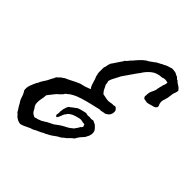

<svg xmlns="http://www.w3.org/2000/svg" viewBox="-255 -840 1003 1003"><g transform="rotate(45 246.0 -339.0)"><path d="M486.3 -698.2H490.2Q496.6 -689.9 506.3 -684.6Q516.1 -679.7 523.4 -671.9L531.2 -663.1Q531.2 -652.3 526.9 -642.6Q522 -632.3 521.5 -621.1Q519 -594.7 513.7 -581.5Q507.8 -567.9 508.8 -555.7Q508.8 -546.4 513.7 -537.1Q519 -527.8 510.7 -519.5Q505.9 -514.6 500.5 -513.2Q495.1 -511.7 487.3 -509.8L472.2 -505.4Q463.9 -502.9 457 -502.9Q452.1 -503.9 446.8 -504.9Q441.4 -505.9 435.5 -506.8Q430.7 -511.7 427.7 -519.5Q429.7 -524.4 429.2 -528.8Q428.7 -531.7 429.7 -538.1Q430.7 -552.2 437 -563Q442.9 -573.2 446.3 -585.9Q446.3 -594.7 449.2 -600.6Q449.2 -608.4 452.1 -614.3Q455.1 -619.6 454.1 -626Q458.5 -631.8 459 -637.2Q459.5 -643.1 461.9 -651.4Q453.1 -655.3 442.4 -655.8Q431.6 -656.2 423.8 -651.4Q386.7 -650.4 363.3 -631.3Q339.8 -612.3 325.2 -586.9Q321.3 -582.5 317.6 -577.4Q314 -572.3 310.1 -566.9Q306.6 -561.5 302.7 -555.9Q298.8 -550.3 294.9 -544.9Q290 -537.6 286.1 -532Q282.2 -526.4 279.3 -522.5Q272.9 -513.7 268.6 -506.8Q266.6 -503.9 264.9 -501Q263.2 -498 261.7 -494.6Q260.3 -491.2 258.5 -488Q256.8 -484.9 254.9 -481.4Q253.4 -478 251.7 -474.9Q250 -471.7 248 -468.3Q246.1 -464.8 244.4 -461.4Q242.7 -458 241.2 -454.1Q240.7 -452.6 240.2 -451.2Q239.7 -449.7 239.3 -448.2Q238.8 -446.8 238.3 -445.6Q237.8 -444.3 237.3 -443.4Q236.3 -440.4 237.3 -437Q238.3 -433.6 239.3 -431.6Q240.2 -424.8 240.2 -422.9Q240.2 -418.5 242.2 -414.1Q245.1 -409.2 247.1 -405.3Q249 -401.4 250 -398.9Q252.9 -392.1 254.9 -388.7Q257.3 -384.3 261.2 -380.4Q263.7 -377.9 267.6 -373Q272.9 -372.1 277.8 -371.1Q282.7 -370.1 287.6 -369.1Q297.4 -366.7 305.7 -366.2Q317.4 -365.2 326.7 -368.2Q337.4 -371.1 346.7 -369.1Q355.5 -375 363.3 -368.2Q371.1 -361.3 373 -355.5Q375.5 -338.4 368.2 -326.2Q364.3 -319.3 357.9 -314.9Q351.6 -310.5 346.7 -307.6Q341.3 -307.1 336.4 -306.2Q331.5 -305.2 327.1 -304.2Q318.4 -301.8 308.6 -302.7Q296.9 -299.8 284.4 -296.9Q272 -293.9 259.3 -291Q246.6 -288.1 233.6 -284.7Q220.7 -281.2 208 -277.3Q197.8 -274.9 196.3 -273.4Q194.3 -271.5 189.5 -271.5Q162.1 -261.7 141.6 -247.1Q133.3 -239.3 127.9 -236.3Q123.5 -233.9 121.1 -226.6Q108.9 -212.4 92.8 -199.2L66.4 -166Q61.5 -161.1 61 -159.2Q60.5 -157.2 59.6 -152.3Q59.6 -144 57.1 -131.8Q56.2 -126.5 55.2 -121.6Q54.2 -116.7 53.7 -112.3Q52.7 -100.6 53.7 -90.8Q54.7 -81.1 59.6 -73.2Q61.5 -71.3 64 -67.9Q66.4 -64.5 68.4 -59.6Q72.3 -52.7 75.2 -48.3Q78.1 -43.9 85.9 -39.1Q88.9 -37.1 92.8 -35.2Q96.7 -33.2 98.6 -33.2Q100.6 -33.2 104 -34.7Q106 -35.6 107.4 -36.1Q108.9 -36.6 110.4 -37.1Q114.3 -38.1 116.2 -38.1Q119.1 -38.1 121.1 -40Q137.7 -44.9 149.9 -53.7Q163.1 -63 177.7 -69.3Q180.2 -70.8 186 -73.7L195.3 -78.1Q207 -86.9 219.2 -95.7Q231.4 -104.5 247.1 -112.3Q257.8 -117.2 267.6 -124Q277.3 -130.9 285.2 -137.7Q290.5 -146.5 295.4 -152.3Q300.8 -158.7 303.7 -167Q307.6 -168 309.1 -171.4Q310.5 -174.8 313.5 -177.7Q311.5 -181.2 310.5 -186Q310.1 -189.9 306.6 -192.4Q297.4 -191.4 289.1 -194.3Q279.8 -197.3 269.5 -195.3Q266.6 -195.3 258.8 -192.4Q243.2 -189.5 229 -182.6Q214.8 -175.8 206.1 -166Q205.6 -162.1 202.6 -159.2Q199.7 -156.2 198.2 -154.3Q195.8 -149.4 193.8 -144.5Q191.9 -139.6 189.9 -134.3Q186.5 -124 179.7 -115.2Q173.3 -115.2 169.9 -124Q169.9 -124.5 170.9 -130.4Q171.9 -136.2 171.9 -137.7Q172.9 -140.6 171.9 -143.1Q171.4 -145.5 171.9 -150.4Q172.4 -153.3 172.9 -156.7Q173.3 -160.2 173.8 -164.1Q174.3 -171.4 176.8 -176.8Q180.7 -190.4 184.6 -195.8Q188.5 -201.2 194.3 -203.1Q196.3 -206.1 199.7 -208.5Q203.1 -210.9 208 -213.9Q214.8 -218.3 217.8 -221.2Q220.7 -224.1 222.7 -225.6Q227.5 -227.5 233.9 -230Q240.2 -232.4 245.1 -233.4Q248.5 -233.9 252.2 -234.9Q255.9 -235.8 259.3 -236.8Q267.6 -239.3 275.4 -239.3L289.1 -236.3Q291.5 -236.3 296.4 -237.3Q300.3 -238.3 303.7 -237.3Q307.6 -237.3 309.1 -236.8Q310.5 -236.3 314.5 -236.3Q317.4 -236.8 320.3 -237.3Q323.2 -237.8 325.7 -238.3Q331.5 -239.3 335 -234.4Q343.8 -232.4 350.1 -227.1Q356.4 -221.7 361.3 -215.8Q364.3 -211.9 365.2 -210.9Q366.2 -210 369.1 -205.1Q374 -193.4 371.6 -179.7Q369.1 -166 362.3 -156.2Q361.3 -151.9 359.4 -149.9Q358.4 -148.9 357.4 -147.5Q356.4 -146 355.5 -144.5Q334 -123 325.2 -103.5Q312 -94.2 303.2 -84Q294.4 -74.2 281.2 -65.4Q274.9 -57.6 265.1 -53.2Q256.8 -49.3 248 -43Q239.3 -36.1 229 -29.3Q218.8 -22.5 208 -17.6Q199.2 -11.7 189.5 -8.8Q179.2 -2 164.6 3.9Q149.9 9.8 139.6 16.6Q121.6 22 106 30.3Q97.7 34.7 89.4 38.1Q81.1 41.5 73.2 43.9Q66.4 44.9 57.6 42Q49.8 40 39.1 32.7Q28.3 25.4 24.4 17.6Q17.6 15.1 14.2 7.8Q10.3 -1 5.9 -5.9Q4.4 -8.3 2.9 -11Q1.5 -13.7 -0.5 -16.1Q-2.4 -18.6 -3.9 -21.7Q-5.4 -24.9 -6.8 -28.3Q-16.1 -40.5 -19.5 -49.8L-25.9 -68.4Q-26.4 -70.3 -27.3 -72.5Q-28.3 -74.7 -29.3 -77.1Q-31.2 -82 -33.7 -85.9Q-36.1 -89.8 -39.1 -93.8Q-43 -113.3 -35.6 -132.8Q-28.3 -152.3 -21.5 -166Q-17.6 -170.9 -15.6 -175.3Q-13.7 -179.7 -11.7 -184.6Q-9.3 -189 -6.8 -193.1Q-4.4 -197.3 -2 -200.7Q0.5 -204.6 2.9 -208.3Q5.4 -211.9 7.8 -215.8Q11.7 -222.2 16.1 -232.4Q20 -241.2 25.4 -249Q28.3 -259.8 35.2 -265.1Q43 -271.5 48.8 -278.3Q53.7 -280.3 57.1 -283.2L64.5 -289.1Q75.7 -293.9 85.7 -298.8Q95.7 -303.7 105 -308.6Q114.3 -313.5 123.5 -317.9Q132.8 -322.3 142.6 -326.2Q171.4 -332 202.1 -344.7Q194.8 -353 189.9 -367.7Q188 -374.5 185.5 -382.1Q183.1 -389.6 180.7 -397.5Q180.2 -401.4 177.7 -404.8Q175.8 -408.7 174.8 -412.1Q173.8 -417 173.3 -419.9Q172.9 -422.9 172.4 -423.8L170.9 -427.7Q170.4 -431.2 170.2 -434.8Q169.9 -438.5 169.9 -441.9V-467.8Q169.9 -474.1 171.9 -478.5Q175.8 -488.8 175.3 -491.2Q174.8 -493.2 175.8 -497.1Q176.3 -500 178.2 -502.9Q179.7 -505.4 179.7 -509.8Q184.6 -516.6 189.9 -524.4Q195.3 -532.2 200.2 -540Q203.6 -545.4 206.8 -550Q210 -554.7 212.9 -558.6Q219.7 -567.9 222.7 -575.2Q231.4 -580.6 235.8 -587.9Q239.7 -594.2 248 -601.6Q254.4 -608.9 260.5 -616.2Q266.6 -623.5 272.9 -630.4Q285.6 -644.5 300.8 -655.3Q311 -660.2 320.3 -667Q324.7 -670.4 329.1 -673.6Q333.5 -676.8 337.9 -679.7Q346.2 -687.5 356.9 -691.9Q366.7 -696.3 377 -703.1Q381.8 -703.6 384.8 -706.1Q386.2 -707 387.9 -708Q389.6 -709 391.6 -710Q398.9 -713.9 410.2 -716.8Q413.6 -717.8 416.7 -718.8Q419.9 -719.7 422.4 -720.7Q426.8 -722.7 435.5 -721.7Q445.3 -720.7 452.1 -719.2Q459 -717.8 463.9 -712.9Q471.7 -711.9 476.6 -707.5Q481.4 -703.1 486.3 -698.2Z"/></g></svg>

Font: Fasthand
Style: Regular
Weight: 400
Designer: Danh Hong
Version: Version 8.002; ttfautohint (v1.8.3)